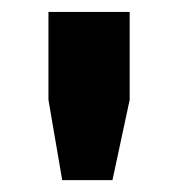

<svg xmlns="http://www.w3.org/2000/svg" viewBox="-20 -706 293 321"><path d="M84 -404.8 61 -539.1V-686H196.8V-539.1L168 -404.8Z"/></svg>

Font: Archivo
Style: Bold
Weight: 700
Designer: Hector Gatti
Foundry: Omnibus-Type
Version: Version 2.001